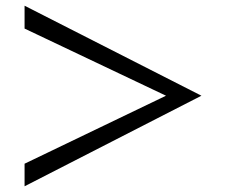

<svg xmlns="http://www.w3.org/2000/svg" viewBox="-20 -694 820 672"><path d="M685 -359 66 -674V-594L561 -359L66 -121V-42Z"/></svg>

Font: UoqMunThenKhung
Style: Regular
Weight: 400
Designer: Font-Kai, 金井和夫, 宇文滿月
Foundry: Kazuo Kanai, Moonlit Owen
Version: Version 1.197